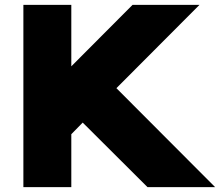

<svg xmlns="http://www.w3.org/2000/svg" viewBox="-20 -770 905 790"><path d="M525.4 -750Q461.9 -686.5 273.4 -497.1Q273.4 -560.5 273.4 -750Q223.6 -750 76.2 -750Q76.2 -703.1 76.2 -561.5Q76.2 -421.9 76.2 0Q125 0 273.4 0Q273.4 -54.7 273.4 -217.8Q285.2 -230.5 320.3 -265.6Q386.7 -199.2 586.9 0Q604.5 0 656.2 0Q709 0 865.2 0Q763.7 -101.6 459 -407.2Q544.9 -493.2 800.8 -750Q732.4 -750 525.4 -750Z"/></svg>

Font: Big John
Style: Regular
Weight: 400
Designer: Ion Lucin
Version: Version 1.000